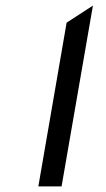

<svg xmlns="http://www.w3.org/2000/svg" viewBox="-20 -666 378 686"><path d="M200 0 312 -646 218 -585 117 0Z"/></svg>

Font: Charger Monospace
Style: Regular
Weight: 400
Designer: Jasper
Foundry: Cannot Into Space Fonts
Version: Version 0.980